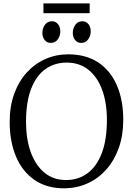

<svg xmlns="http://www.w3.org/2000/svg" viewBox="-20 -1060 756 1092"><path d="M351 11Q248 12.5 177.5 -35.8Q107 -84 71 -169.8Q35 -255.5 35 -366Q35 -454.5 60.5 -525.5Q86 -596.5 131.8 -647Q177.5 -697.5 238 -724.2Q298.5 -751 368 -751Q469 -751 538.8 -704.8Q608.5 -658.5 644.8 -574.5Q681 -490.5 681 -378Q681 -290.5 655.8 -219.2Q630.5 -148 585.5 -97Q540.5 -46 480.5 -18.2Q420.5 9.5 351 11ZM356 -36Q425 -36 477.2 -74.2Q529.5 -112.5 558.8 -188.5Q588 -264.5 588 -378Q588 -474 561.5 -547.5Q535 -621 483.8 -662.5Q432.5 -704 359 -704Q290 -704 238 -666.8Q186 -629.5 157 -554.5Q128 -479.5 128 -366Q128 -270.5 154.5 -196Q181 -121.5 231.8 -78.8Q282.5 -36 356 -36ZM268 -816Q247 -816 234 -832.5Q221 -849 221 -873.5Q221 -898 235.2 -918.5Q249.5 -939 275 -939H276Q297 -939 310 -922.5Q323 -906 323 -881.5Q323 -857 308.8 -836.5Q294.5 -816 269 -816ZM441 -816Q420 -816 407 -832.5Q394 -849 394 -873.5Q394 -898 408.2 -918.5Q422.5 -939 448 -939H449Q470 -939 483 -922.5Q496 -906 496 -881.5Q496 -857 481.8 -836.5Q467.5 -816 442 -816ZM490 -1040.5V-985H227V-1040.5Z"/></svg>

Font: Merriweather Light
Style: Regular
Weight: 300
Version: Version 2.100